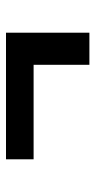

<svg xmlns="http://www.w3.org/2000/svg" viewBox="141 -567 318 640"><g transform="rotate(-90 300.0 -247.0)"><path d="M404 -108V-294H89V-386H511V-108Z"/></g></svg>

Font: Iosevka Etoile Semibold
Style: Regular
Weight: 600
Designer: Belleve Invis
Foundry: Belleve Invis
Version: Version 22.1.2; ttfautohint (v1.8.4)